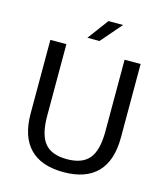

<svg xmlns="http://www.w3.org/2000/svg" viewBox="-134 -1030 1000 1147"><g transform="rotate(15 366.0 -456.5)"><path d="M86.9 -729H186V-286.1Q186 -168.9 228.5 -117.4Q271 -65.9 366.2 -65.9Q460.9 -65.9 503.4 -117.4Q545.9 -168.9 545.9 -286.1V-729H645V-273.9Q645 -131.3 574.5 -58.6Q503.9 14.2 366.2 14.2Q228 14.2 157.5 -58.6Q86.9 -131.3 86.9 -273.9ZM393.1 -927.2H483.4L372.1 -798.3H297.4Z"/></g></svg>

Font: Pangururan
Style: Regular
Weight: 400
Designer: Uli Kozok
Foundry: Michael Everson and Uli Kozok
Version: Version 1.005